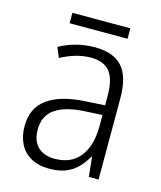

<svg xmlns="http://www.w3.org/2000/svg" viewBox="-103 -734 688 819"><g transform="rotate(15 241.5 -324.0)"><path d="M246 -541Q329 -541 368 -497.5Q407 -454 407 -358V0H364L355 -87H353Q337 -59 316 -37Q295 -15 264.5 -2.5Q234 10 191 10Q144 10 110.5 -8.5Q77 -27 60 -60.5Q43 -94 43 -139Q43 -219 100.5 -260.5Q158 -302 268 -308L352 -313V-352Q352 -430 324.5 -462Q297 -494 242 -494Q209 -494 176 -484.5Q143 -475 109 -457L91 -501Q125 -520 164.5 -530.5Q204 -541 246 -541ZM274 -266Q187 -261 144 -230Q101 -199 101 -139Q101 -89 128 -63Q155 -37 202 -37Q275 -37 313 -85Q351 -133 352 -217V-270ZM371 -658V-612H115V-658Z"/></g></svg>

Font: Noto Sans Hebrew SemiCondensed Light
Style: Regular
Weight: 300
Width: 4
Designer: Monotype Design Team
Foundry: Monotype Imaging Inc.
Version: Version 2.003